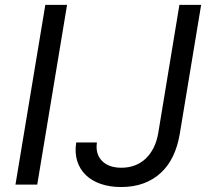

<svg xmlns="http://www.w3.org/2000/svg" viewBox="-20 -747 847 777"><path d="M288.4 -170.5H372.2Q365.4 -123.2 393.5 -95.2Q420.5 -68.2 471.6 -68.2Q500.7 -68.2 525.6 -77.6Q550.4 -87 569.6 -105.1Q588.8 -123.2 601.9 -149.7Q615.1 -176.1 620.7 -210.2L706 -727.3H794L707.4 -204.5Q699.2 -155.5 680.4 -115.9Q661.6 -76.3 631.9 -48.5Q602.3 -20.6 561.8 -5.3Q521.3 9.9 470.2 9.9Q424.4 9.9 387.8 -2.7Q351.2 -15.3 327.1 -38.7Q302.9 -62.1 292.4 -95.5Q282 -128.9 288.4 -170.5ZM42.6 0 163.4 -727.3H251.4L130.7 0Z"/></svg>

Font: Inter P
Style: Italic
Weight: 400
Italic angle: -9.40001°
Designer: Rasmus Andersson
Foundry: rsms
Version: Version 3.018;git-588b23468